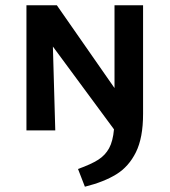

<svg xmlns="http://www.w3.org/2000/svg" viewBox="-20 -493 642 726"><path d="M521 -473V-62Q521 28 494 82.5Q467 137 420 166Q373 195 301 213L275 146Q325 128 351.5 111Q378 94 392.5 67.5Q407 41 411 -4L180 -317L189 0H80V-473H195L413 -160V-473Z"/></svg>

Font: Ysabeau SC
Style: Bold
Weight: 700
Designer: Christian Thalmann (Catharsis Fonts)
Version: Version 0.003